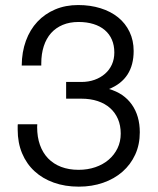

<svg xmlns="http://www.w3.org/2000/svg" viewBox="-20 -712 613 747"><path d="M523.9 -197.3Q523.9 -149.4 506.1 -110.6Q488.3 -71.8 456.5 -43.9Q424.8 -16.1 381.3 -1Q337.9 14.2 286.6 14.2Q232.9 14.2 189.2 -1.5Q145.5 -17.1 114.3 -45.9Q83 -74.7 65.9 -115.7Q48.8 -156.7 48.8 -207.5V-217.8Q48.8 -220.2 48.8 -223.1Q48.8 -226.1 49.3 -228.5H125Q125 -226.1 124.8 -223.1Q124.5 -220.2 124.5 -217.8Q124.5 -178.7 135.5 -147.9Q146.5 -117.2 167.2 -95.7Q188 -74.2 218 -62.7Q248 -51.3 285.6 -51.3Q320.8 -51.3 350.8 -61.5Q380.9 -71.8 402.8 -90.6Q424.8 -109.4 437.3 -135.3Q449.7 -161.1 449.7 -192.4Q449.7 -223.6 439 -248.8Q428.2 -273.9 408.4 -291.5Q388.7 -309.1 360.4 -318.6Q332 -328.1 296.4 -328.1H237.3V-393.1H296.4Q324.2 -393.1 347.7 -401.4Q371.1 -409.7 388.4 -424.8Q405.8 -439.9 415.3 -460.9Q424.8 -481.9 424.8 -507.8Q424.8 -535.6 415.3 -557.6Q405.8 -579.6 387.7 -595Q369.6 -610.4 343.8 -618.4Q317.9 -626.5 285.6 -626.5Q251 -626.5 224.1 -615.2Q197.3 -604 178.7 -583.3Q160.2 -562.5 150.4 -532.5Q140.6 -502.4 140.6 -465.3V-457H64.5Q64.9 -509.8 80.8 -553.2Q96.7 -596.7 125.5 -627.4Q154.3 -658.2 194.6 -675.3Q234.9 -692.4 284.2 -692.4Q331.5 -692.4 371.3 -679.9Q411.1 -667.5 439.7 -644.3Q468.3 -621.1 484.1 -587.9Q500 -554.7 500 -513.7Q500 -404.3 404.3 -365.7Q461.9 -349.1 492.9 -305.2Q523.9 -261.2 523.9 -197.3Z"/></svg>

Font: SakalBharati
Style: Regular
Weight: 400
Designer: CDAC GIST
Foundry: CDAC
Version: 13.02